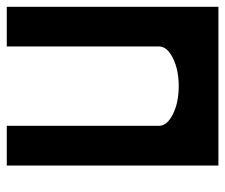

<svg xmlns="http://www.w3.org/2000/svg" viewBox="-69 -596 665 567"><g transform="rotate(90 263.5 -312.5)"><path d="M468.8 -625V0H351.6V-449.2Q351.6 -473.6 317.1 -490.7Q282.7 -507.8 234.4 -507.8Q186 -507.8 151.9 -490.7Q117.2 -473.6 117.2 -449.7V0H0V-625Z"/></g></svg>

Font: Leporid
Style: Regular
Weight: 400
Designer: GGBotNet
Foundry: GGBotNet
Version: 1.00